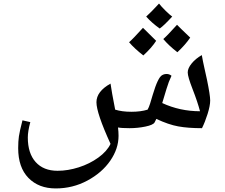

<svg xmlns="http://www.w3.org/2000/svg" viewBox="-20 -709 1260 1077"><path d="M82 122Q82 84 86 56Q90 28 106 -34L150 -24Q136 28 136 62Q136 151 180 200Q224 249 303 249Q361 249 422 229.5Q483 210 531.5 175Q580 140 600 98Q521 -75 521 -135.5Q521 -196 600 -240Q606 -196 626 -94Q664 -82 717 -82Q770 -82 808 -94Q815 -106 822 -128L837 -178Q866 -275 889 -287Q900 -294 915 -294Q930 -294 942 -284Q926 -251 914 -210.5Q902 -170 890 -131Q989 -85 1102 -85Q1088 -138 1060.5 -208.5Q1033 -279 1033 -302.5Q1033 -326 1055 -353Q1077 -380 1112 -400Q1118 -365 1126 -330Q1134 -295 1141 -262Q1159 -175 1159 -145.5Q1159 -116 1144.5 -70Q1130 -24 1113 10Q1035 10 980 0Q925 -10 857 -42L847 -22Q839 -8 795.5 1Q752 10 707 10Q662 10 642 6Q645 31 645 53Q645 125 598.5 192.5Q552 260 470 304Q388 348 292.5 348Q197 348 139.5 289Q82 230 82 122ZM1047 -498Q1020 -458 975 -416Q928 -452 896 -490Q917 -508 973 -570Q984 -558 1047 -498ZM856 -480Q830 -440 784 -398Q736 -435 704 -472Q726 -491 782 -553Q790 -544 856 -480ZM946 -616Q898 -564 876 -549Q832 -580 800 -616Q827 -640 872 -689Q886 -671 909 -648.5Q932 -626 946 -616Z"/></svg>

Font: Autonym
Style: Regular
Weight: 500
Version: Version 1.0.20131126